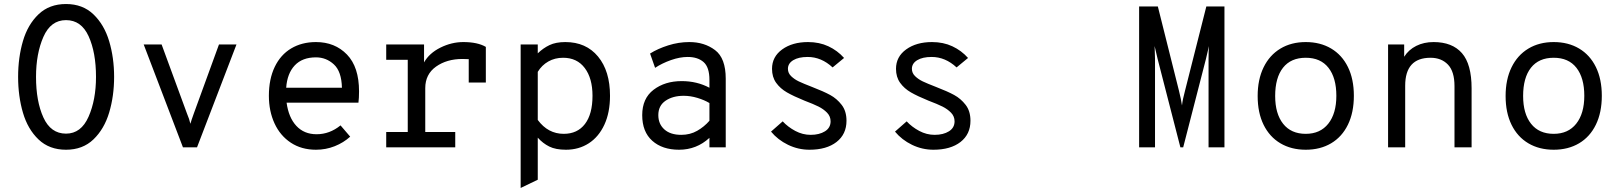

<svg xmlns="http://www.w3.org/2000/svg" viewBox="-20 -732 8048 954"><path d="M70 -350Q70 -446 94 -528Q118 -610 171.5 -661Q225 -712 308 -712Q391 -712 444.5 -660.5Q498 -609 522.5 -527Q547 -445 547 -350Q547 -255 522.5 -173Q498 -91 444.5 -39.5Q391 12 308 12Q225 12 171.5 -39Q118 -90 94 -172Q70 -254 70 -350ZM457 -350Q457 -471 420.5 -551.5Q384 -632 308 -632Q232 -632 195.5 -548.5Q159 -465 159 -350Q159 -229 195.5 -148.5Q232 -68 308 -68Q383 -68 420 -152Q457 -236 457 -350Z M694 -511H783L909 -168Q921 -140 926 -117Q930 -132 943 -168L1068 -511H1155L959 0H889Z M1761 -222H1404Q1414 -148 1452.5 -106.5Q1491 -65 1553 -65Q1618 -65 1672 -109L1720 -53Q1687 -23 1643 -5.5Q1599 12 1550 12Q1478 12 1425 -23Q1372 -58 1344 -119Q1316 -180 1316 -256Q1316 -339 1345 -399.5Q1374 -460 1427 -491.5Q1480 -523 1550 -523Q1644 -523 1704 -461Q1764 -399 1764 -278Q1764 -245 1761 -222ZM1679 -296Q1677 -377 1639 -412Q1601 -447 1550 -447Q1482 -447 1444.5 -407Q1407 -367 1402 -296Z M2394 -499V-322H2309V-438Q2299 -439 2278 -439Q2200 -439 2146.5 -401Q2093 -363 2093 -294V-76H2242V0H1899V-76H2006V-435H1899V-511H2087V-422Q2113 -468 2168.5 -495.5Q2224 -523 2282 -523Q2353 -523 2394 -499Z M2567 -511H2652V-467Q2679 -493 2710.5 -508Q2742 -523 2789 -523Q2892 -523 2951.5 -451Q3011 -379 3011 -256Q3011 -173 2983 -112.5Q2955 -52 2905.5 -20Q2856 12 2792 12Q2741 12 2709 -4Q2677 -20 2652 -48V161L2567 202ZM2924 -256Q2924 -343 2885.5 -394Q2847 -445 2778 -445Q2737 -445 2704.5 -426.5Q2672 -408 2652 -375V-136Q2703 -67 2781 -67Q2849 -67 2886.5 -116Q2924 -165 2924 -256Z M3171 -160Q3171 -243 3227.5 -286Q3284 -329 3367 -329Q3443 -329 3505 -296V-335Q3505 -398 3476 -423.5Q3447 -449 3397 -449Q3358 -449 3314 -433.5Q3270 -418 3235 -395L3210 -466Q3248 -490 3300 -506.5Q3352 -523 3405 -523Q3480 -523 3533 -483Q3586 -443 3586 -341V0H3505V-47Q3441 12 3354 12Q3271 12 3221 -32.5Q3171 -77 3171 -160ZM3505 -132V-220Q3480 -235 3445.5 -245.5Q3411 -256 3377 -256Q3323 -256 3287 -231.5Q3251 -207 3251 -160Q3251 -116 3281 -89Q3311 -62 3365 -62Q3409 -62 3444 -82Q3479 -102 3505 -132Z M3811 -78 3869 -129Q3895 -101 3931.5 -81.5Q3968 -62 4008 -62Q4051 -62 4079 -79.5Q4107 -97 4107 -129Q4107 -154 4089.5 -172Q4072 -190 4047 -202.5Q4022 -215 3977 -232Q3923 -254 3890 -273Q3857 -292 3836.5 -320.5Q3816 -349 3816 -390Q3816 -450 3866.5 -486.5Q3917 -523 3995 -523Q4051 -523 4096 -502Q4141 -481 4174 -444L4117 -397Q4061 -449 3993 -449Q3948 -449 3921.5 -433Q3895 -417 3895 -390Q3895 -369 3911 -353.5Q3927 -338 3949 -327.5Q3971 -317 4015 -300Q4072 -278 4105 -260Q4138 -242 4162 -211Q4186 -180 4186 -132Q4186 -65 4136.5 -26.5Q4087 12 4002 12Q3946 12 3895.5 -12.5Q3845 -37 3811 -78Z M4427 -78 4485 -129Q4511 -101 4547.5 -81.5Q4584 -62 4624 -62Q4667 -62 4695 -79.5Q4723 -97 4723 -129Q4723 -154 4705.5 -172Q4688 -190 4663 -202.5Q4638 -215 4593 -232Q4539 -254 4506 -273Q4473 -292 4452.5 -320.5Q4432 -349 4432 -390Q4432 -450 4482.5 -486.5Q4533 -523 4611 -523Q4667 -523 4712 -502Q4757 -481 4790 -444L4733 -397Q4677 -449 4609 -449Q4564 -449 4537.5 -433Q4511 -417 4511 -390Q4511 -369 4527 -353.5Q4543 -338 4565 -327.5Q4587 -317 4631 -300Q4688 -278 4721 -260Q4754 -242 4778 -211Q4802 -180 4802 -132Q4802 -65 4752.5 -26.5Q4703 12 4618 12Q4562 12 4511.5 -12.5Q4461 -37 4427 -78Z M5640 -700H5733L5838 -281Q5849 -237 5853 -208Q5856 -237 5868 -281L5974 -700H6064V0H5985V-439Q5985 -481 5987 -503L5972 -439L5859 0H5845L5732 -439L5717 -503L5719 -439V0H5640Z M6229 -255Q6229 -337 6258.5 -397.5Q6288 -458 6342 -490.5Q6396 -523 6468 -523Q6540 -523 6594 -491Q6648 -459 6677.5 -399Q6707 -339 6707 -256Q6707 -173 6677.5 -112.5Q6648 -52 6594 -20Q6540 12 6468 12Q6396 12 6342 -20Q6288 -52 6258.5 -112Q6229 -172 6229 -255ZM6620 -256Q6620 -345 6581 -395Q6542 -445 6468 -445Q6394 -445 6355 -395.5Q6316 -346 6316 -255Q6316 -167 6355.5 -117Q6395 -67 6468 -67Q6540 -67 6580 -117.5Q6620 -168 6620 -256Z M7292 -293V0H7207V-304Q7207 -377 7174.5 -411Q7142 -445 7088 -445Q6962 -445 6962 -306V0H6877V-511H6957V-450Q6979 -485 7017 -504Q7055 -523 7103 -523Q7196 -523 7244 -468Q7292 -413 7292 -293Z M7461 -255Q7461 -337 7490.5 -397.5Q7520 -458 7574 -490.5Q7628 -523 7700 -523Q7772 -523 7826 -491Q7880 -459 7909.5 -399Q7939 -339 7939 -256Q7939 -173 7909.5 -112.5Q7880 -52 7826 -20Q7772 12 7700 12Q7628 12 7574 -20Q7520 -52 7490.5 -112Q7461 -172 7461 -255ZM7852 -256Q7852 -345 7813 -395Q7774 -445 7700 -445Q7626 -445 7587 -395.5Q7548 -346 7548 -255Q7548 -167 7587.5 -117Q7627 -67 7700 -67Q7772 -67 7812 -117.5Q7852 -168 7852 -256Z"/></svg>

Font: Overpass Mono
Style: Regular
Weight: 400
Monospace: yes
Designer: Delve Withrington, Dave Bailey
Foundry: Delve Fonts
Version: Version 1.000;DELV;Overpass